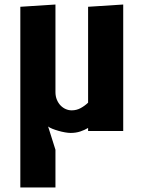

<svg xmlns="http://www.w3.org/2000/svg" viewBox="-20 -580 690 850"><path d="M370 -13.5Q354 -4 335 2.2Q316 8.5 292.5 8.5Q282.5 8.5 268 6Q253.5 3.5 238.8 -0.8Q224 -5 211.5 -10Q199 -15 193 -20L225.5 83V250H70V-550L225.5 -560V-172.5Q225.5 -153.5 231.8 -138.5Q238 -123.5 248.2 -113Q258.5 -102.5 271.2 -97Q284 -91.5 297.5 -91.5Q319 -91.5 337.2 -101.5Q355.5 -111.5 370 -125.5V-550L525.5 -560V0H370Z"/></svg>

Font: B612 Mono
Style: Bold
Weight: 700
Version: Version 1.005